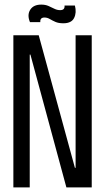

<svg xmlns="http://www.w3.org/2000/svg" viewBox="-20 -813 456 833"><path d="M38 0V-660H148L305 -85H308V-660H378V0H268L112 -576H109V0ZM255 -712Q234 -712 220.5 -718Q207 -724 196 -730.5Q185 -737 173 -737Q153 -737 155 -717H110Q97 -748 111 -770.5Q125 -793 159 -793Q177 -793 190.5 -787Q204 -781 216 -775Q228 -769 241 -769Q262 -769 260 -789H305Q313 -758 301.5 -735Q290 -712 255 -712Z"/></svg>

Font: Bricolage Grotesque 48pt Condensed Light
Style: Regular
Weight: 300
Width: 3
Designer: Mathieu Triay
Foundry: Atelier Triay
Version: Version 1.000; ttfautohint (v1.8.4.7-5d5b);gftools[0.9.32]